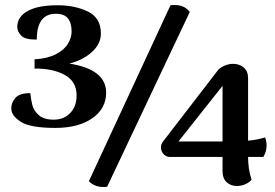

<svg xmlns="http://www.w3.org/2000/svg" viewBox="-20 -732 1098 767"><path d="M25 -299Q25 -322 41.5 -341Q58 -360 101 -360Q104 -332 109.5 -311Q115 -290 135 -272Q155 -254 195 -254Q235 -254 260.5 -280.5Q286 -307 286 -351Q286 -407 238 -433Q190 -459 118 -458V-495Q170 -498 203.5 -515.5Q237 -533 251.5 -557.5Q266 -582 266 -606Q266 -641 251 -659Q236 -677 203 -677Q127 -677 127 -574Q81 -573 65 -589.5Q49 -606 49 -624Q49 -665 90.5 -688Q132 -711 210 -711Q279 -711 331 -686Q383 -661 383 -598Q383 -557 347.5 -524.5Q312 -492 257 -478Q404 -455 404 -362Q404 -298 348.5 -259.5Q293 -221 201 -221Q101 -221 63 -245.5Q25 -270 25 -299ZM677 -712Q718 -712 738 -684L408 14Q403 15 393 15Q358 15 335 -8L661 -711Q666 -712 677 -712ZM1045 -151Q1045 -127 1032 -105H971Q971 -56 985 -14Q978 -5 962 3Q946 11 926 11Q901 11 885 -4.5Q869 -20 869 -47V-105H657Q642 -106 632.5 -117.5Q623 -129 623 -143Q623 -155 630 -165L851 -452Q859 -462 876.5 -469.5Q894 -477 910 -477Q937 -477 954 -462Q971 -447 971 -420V-170Q1006 -173 1039 -183Q1045 -168 1045 -151ZM869 -167V-389L693 -167Z"/></svg>

Font: Arima Madurai Black
Style: Regular
Weight: 900
Designer: Joana Correia and Natanael Gama
Foundry: NDISCOVER
Version: Version 1.019